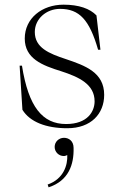

<svg xmlns="http://www.w3.org/2000/svg" viewBox="-20 -535 526 822"><path d="M268 14C370 14 426 -48 426 -129C426 -225 345 -254 262 -282C189 -306 129 -331 129 -398C129 -454 178 -497 237 -497C320 -497 363 -450 400 -322H410L393 -469C365 -498 318 -515 252 -515C160 -515 86 -457 86 -370C86 -284 161 -255 242 -230C319 -205 385 -174 385 -101C385 -59 356 -4 263 -4C162 -4 102 -77 74 -254H64L76 -65C108 -13 177 14 268 14ZM184 255 188 267C274 239 297 169 295 98C295 69 275 55 254 55C232 55 214 72 214 94C214 116 232 133 253 133C259 133 263 131 268 129C270 171 253 231 184 255Z"/></svg>

Font: Sprat Condensed Light
Style: Regular
Weight: 300
Width: 3
Designer: Ethan Nakache
Foundry: Collletttivo
Version: Version 2.000;Glyphs 3.2 (3217)